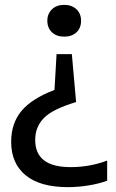

<svg xmlns="http://www.w3.org/2000/svg" viewBox="-20 -571 478 791"><path d="M244.5 -551Q275.5 -551 294.8 -533Q314 -515 314 -485.5Q314 -455.5 295 -437.8Q276 -420 244.5 -420Q213 -420 194 -438Q175 -456 175 -485.5Q175 -514.5 194.2 -532.8Q213.5 -551 244.5 -551ZM276 -348 293.5 -150.5Q196.5 -121.5 160.8 -84.8Q125 -48 125 5.5Q125 117.5 270.5 117.5Q350.5 117.5 421.5 90.5V173.5Q389.5 185.5 345.8 192.8Q302 200 260 200Q145 200 85.5 151Q26 102 26 13.5Q26 -63 68.5 -114Q111 -165 204.5 -200.5L213 -348Z"/></svg>

Font: Encode Sans SmCnd Md
Style: Regular
Weight: 500
Width: 4
Designer: Multiple Designers
Foundry: Impallari Type
Version: Version 3.002; ttfautohint (v1.8.3) -l 8 -r 50 -G 200 -x 14 